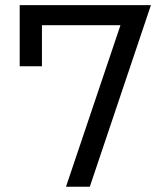

<svg xmlns="http://www.w3.org/2000/svg" viewBox="-20 -713 626 733"><path d="M231.9 0 439.9 -616.7H140.1V-460H55.2V-693.4H556.2L322.8 0Z"/></svg>

Font: Cascadia Mono NF SemiLight
Style: Regular
Weight: 350
Monospace: yes
Designer: Aaron Bell
Foundry: Saja Typeworks
Version: Version 2404.023; ttfautohint (v1.8.4)